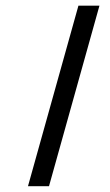

<svg xmlns="http://www.w3.org/2000/svg" viewBox="-20 -643 381 663"><path d="M250.8 -623.4H323.4L149.2 0H76.6Z"/></svg>

Font: Playfair Micro SmCond SmLight
Style: Italic
Weight: 360
Width: 4
Italic angle: -15.6°
Designer: Claus Eggers Sørensen
Foundry: Claus Eggers Sørensen
Version: Version 2.203;Glyphs 3.3 (3326)